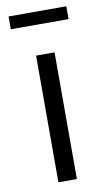

<svg xmlns="http://www.w3.org/2000/svg" viewBox="-82 -744 431 785"><g transform="rotate(-10 133.5 -351.5)"><path d="M12.2 -703.1H252V-649.9H12.2ZM95.2 -525.9H171.9V0H95.2Z"/></g></svg>

Font: Montserrat-Arabic Light
Style: Regular
Weight: 300
Designer: Mohamed Gaber
Foundry: Kief Type Foundry
Version: Version 5.008;PS 005.008;hotconv 1.0.88;makeotf.lib2.5.64775